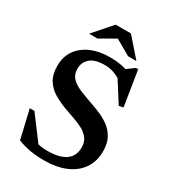

<svg xmlns="http://www.w3.org/2000/svg" viewBox="-207 -968 976 1089"><g transform="rotate(30 281.0 -423.0)"><path d="M521.5 -200.5Q521.5 -131 487.2 -83.5Q453 -36 394.2 -12Q335.5 12 260.5 12Q208.5 12 167.8 5.5Q127 -1 82.5 -18L39 -204H69.5L184 -51Q211.5 -44 242 -44Q405.5 -44 405.5 -158Q405.5 -193 388 -216Q370.5 -239 342.2 -254Q314 -269 280.2 -280.5Q246.5 -292 214 -304Q171 -320 134.5 -342Q98 -364 76 -399.5Q54 -435 54 -491.5Q54 -578.5 118.5 -630.2Q183 -682 292.5 -682Q350 -682 398 -667.5L446.5 -703H461L497.5 -473.5L469.5 -467.5L385 -600.5Q339 -629 285.5 -629Q222.5 -629 191.8 -602.8Q161 -576.5 161 -533.5Q161 -494 185.5 -470.5Q210 -447 249.2 -431.5Q288.5 -416 333 -400.5Q366.5 -389 399.8 -374Q433 -359 460.5 -336.8Q488 -314.5 504.8 -281.5Q521.5 -248.5 521.5 -200.5ZM374.5 -738 274 -795.5 173.5 -738H119L224 -858H324L429 -738Z"/></g></svg>

Font: Newsreader Text SemiBold
Style: Regular
Weight: 600
Designer: Hugues Gentile
Foundry: Production Type
Version: Version 1.001